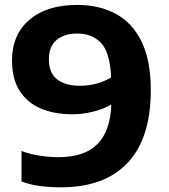

<svg xmlns="http://www.w3.org/2000/svg" viewBox="-20 -770 703 799"><path d="M301.5 -749.5Q393.5 -749.5 462.2 -712.2Q531 -675 569.2 -596.8Q607.5 -518.5 607.5 -395.5Q607.5 -195 511.5 -92.8Q415.5 9.5 233.5 9.5Q188 9.5 147 4.2Q106 -1 69.5 -15V-141.5Q105 -128.5 145 -122.2Q185 -116 223.5 -116Q332.5 -116 386.2 -171.2Q440 -226.5 443 -335Q410.5 -316 367.2 -305.2Q324 -294.5 280 -294.5Q206.5 -294.5 150.2 -318.2Q94 -342 62 -391.5Q30 -441 30 -518.5Q30 -625.5 102.2 -687.5Q174.5 -749.5 301.5 -749.5ZM313.5 -413Q346 -413 379.8 -421.5Q413.5 -430 442.5 -448Q438 -552 400.5 -591.2Q363 -630.5 301 -630.5Q248 -630.5 215.8 -604Q183.5 -577.5 183.5 -523Q183.5 -466 218 -439.5Q252.5 -413 313.5 -413Z"/></svg>

Font: Encode Sans SemiExpanded SemiExpanded
Style: Bold
Weight: 700
Width: 6
Designer: Multiple Designers
Foundry: Impallari Type
Version: Version 3.000; ttfautohint (v1.8.3) -l 8 -r 50 -G 200 -x 14 